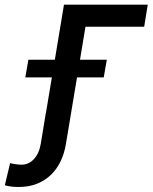

<svg xmlns="http://www.w3.org/2000/svg" viewBox="-149 -565 635 799"><path d="M-106.9 113.6Q-103.3 115.1 -96.9 116.3Q-90.6 117.5 -83.6 118.4Q-76.7 119.3 -70.1 119.9Q-63.6 120.4 -59.3 120.4Q-45.1 120.4 -32.1 114.7Q-19.2 109 -8.5 97.8Q2.1 86.6 9.6 70.7Q17 54.7 20.6 33.7L41.9 -95.9H42.3L66.8 -242.9H-43.7L-30.9 -316.4H79.2L117.2 -545.5H465.9L451 -453.8H206.7L183.9 -316.4H295.5L282.7 -242.9H171.5L125.4 33.7Q119 73.2 103.2 106.2Q87.4 139.2 62.7 162.8Q38 186.4 4.6 199.8Q-28.8 213.1 -70.3 213.1Q-86.6 213.1 -100 211.6Q-113.3 210.2 -128.9 206Z"/></svg>

Font: Inter P Medium
Style: Italic
Weight: 500
Italic angle: 9.39999°
Designer: Rasmus Andersson
Foundry: rsms
Version: Version 3.018;git-588b23468